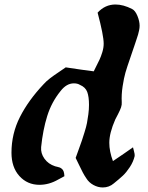

<svg xmlns="http://www.w3.org/2000/svg" viewBox="-20 -827 654 850"><path d="M480 -113.8Q463.9 -156.7 463.9 -194.8Q463.9 -237.8 490.2 -297.9Q492.7 -302.7 502.2 -321Q511.7 -339.4 515.9 -351.6Q520 -363.8 519 -375Q517.1 -407.7 522.9 -445.3Q528.8 -482.9 535.2 -505.1Q541.5 -527.3 557.6 -573.5Q573.7 -619.6 578.1 -633.8Q580.1 -640.1 584.5 -653.1Q588.9 -666 591.3 -674.1Q593.8 -682.1 595.9 -693.1Q598.1 -704.1 598.1 -712.9Q598.1 -732.9 588.4 -756.6Q578.6 -780.3 564.9 -787.1Q525.9 -807.1 491.2 -807.1Q445.3 -807.1 412.1 -771Q439 -669.9 439 -633.8Q439 -615.7 433.1 -596.4Q427.2 -577.1 420.7 -563.2Q414.1 -549.3 395 -511.2Q347.2 -517.1 271 -528.8Q261.7 -522 240 -507.6Q218.3 -493.2 201.7 -480.5Q185.1 -467.8 172.9 -454.1Q106 -383.3 68.4 -309.3Q30.8 -235.4 30.8 -150.9Q30.8 -86.4 65.9 -47.6Q101.1 -8.8 154.8 -8.8Q197.3 -8.8 237.8 -32.2L265.1 -46.9Q264.6 -59.1 262 -67.1Q259.3 -75.2 254.2 -79.3Q249 -83.5 245.1 -85.2Q241.2 -86.9 234.1 -88.4Q227.1 -89.8 224.1 -90.8Q193.8 -100.6 176.8 -124.5Q159.7 -148.4 162.1 -175.8Q169.9 -252 189 -313.2Q208 -374.5 248 -423.8Q274.4 -458 307.1 -458Q323.2 -458 334 -451.2Q358.4 -440.9 366.2 -419.9Q374 -398.9 374 -362.8Q374 -342.8 371.1 -320.8Q368.2 -298.8 365 -282.2Q361.8 -265.6 354.2 -241.5Q346.7 -217.3 342.5 -204.8Q338.4 -192.4 328.4 -165.3Q318.4 -138.2 314.9 -127.9Q318.8 -120.1 329.1 -98.6Q339.4 -77.1 346.4 -63.7Q353.5 -50.3 361.8 -38.1Q373.5 -19 393.6 -8.1Q413.6 2.9 435.1 2.9Q462.9 2.9 483.9 -15.1Q508.8 -35.2 523.9 -49.3Q539.1 -63.5 554.7 -87.2Q570.3 -110.8 576.2 -136.2Q577.1 -143.6 573.2 -157.5Q569.3 -171.4 568.8 -174.8Q530.3 -147.5 480 -113.8Z"/></svg>

Font: Sonetni venez Italic
Style: Regular
Weight: 400
Italic angle: -14°
Designer: Alja Herlah
Foundry: Type Salon
Version: Version 1.000;hotconv 1.0.109;makeotfexe 2.5.65596